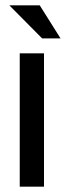

<svg xmlns="http://www.w3.org/2000/svg" viewBox="-20 -700 247 720"><path d="M54 -500V0H145V-500ZM15 -680 138 -556H207L129 -680Z"/></svg>

Font: LT Wave Alt
Style: Regular
Weight: 400
Designer: Daniel Lyons
Version: Version 2.5 (Glyphs App)